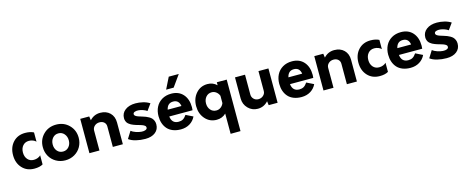

<svg xmlns="http://www.w3.org/2000/svg" viewBox="-43 -1600 6594 2701"><g transform="rotate(-15 3253.5 -250.0)"><path d="M274.9 9.8Q165 9.8 97.9 -63Q30.8 -135.7 30.8 -250Q30.8 -364.3 97.9 -437Q165 -509.8 274.9 -509.8Q347.2 -509.8 398.9 -483.9V-349.1Q382.8 -366.7 355.5 -377.4Q328.1 -388.2 297.9 -388.2Q241.7 -388.2 208.3 -349.6Q174.8 -311 174.8 -250Q174.8 -189.5 208.3 -150.6Q241.7 -111.8 297.9 -111.8Q328.6 -111.8 355.7 -122.6Q382.8 -133.3 398.9 -150.9V-18.1Q353 9.8 274.9 9.8Z M464.4 -250Q464.4 -360.4 538.6 -435.1Q612.8 -509.8 725.6 -509.8Q837.9 -509.8 912.4 -435.1Q986.8 -360.4 986.8 -250Q986.8 -178.2 953.4 -118.9Q919.9 -59.6 859.9 -24.9Q799.8 9.8 725.6 9.8Q651.4 9.8 591.1 -24.9Q530.8 -59.6 497.6 -118.9Q464.4 -178.2 464.4 -250ZM725.6 -118.2Q776.9 -118.2 809.8 -156Q842.8 -193.8 842.8 -250Q842.8 -306.2 809.8 -344.5Q776.9 -382.8 725.6 -382.8Q673.3 -382.8 640.9 -344.7Q608.4 -306.6 608.4 -250Q608.4 -193.4 640.9 -155.8Q673.3 -118.2 725.6 -118.2Z M1367.2 -509.8Q1455.6 -509.8 1509.3 -457Q1563 -404.3 1563 -315.9V0H1417V-297.9Q1417 -335.9 1391.4 -359.4Q1365.7 -382.8 1324.2 -382.8Q1281.2 -382.8 1251.7 -356Q1222.2 -329.1 1222.2 -290V0H1076.2V-500H1207L1215.3 -441.9Q1276.9 -509.8 1367.2 -509.8Z M1890.1 9.8Q1818.8 9.8 1754.9 -5.9Q1690.9 -21.5 1650.9 -51.8L1715.3 -154.8Q1739.7 -134.3 1783.4 -119.4Q1827.1 -104.5 1864.3 -102.1Q1900.4 -99.6 1923.3 -110.1Q1946.3 -120.6 1946.3 -141.1Q1946.3 -149.4 1942.9 -156.5Q1939.5 -163.6 1931.4 -169.4Q1923.3 -175.3 1916 -179.7Q1908.7 -184.1 1893.8 -189.2Q1878.9 -194.3 1869.9 -197Q1860.8 -199.7 1842.3 -205.1Q1820.8 -210.9 1808.1 -215.1Q1795.4 -219.2 1775.4 -226.8Q1755.4 -234.4 1742.9 -241.5Q1730.5 -248.5 1715.6 -259.8Q1700.7 -271 1692.4 -283.2Q1684.1 -295.4 1678.5 -312.5Q1672.9 -329.6 1672.9 -349.1Q1672.9 -421.4 1730.5 -465.6Q1788.1 -509.8 1882.3 -509.8Q1934.6 -509.8 1989.7 -496.6Q2044.9 -483.4 2086.9 -456.1L2019 -361.8Q1999 -377 1966.1 -388.9Q1933.1 -400.9 1904.3 -403.8Q1870.6 -407.7 1845 -398.7Q1819.3 -389.6 1819.3 -369.1Q1819.3 -363.8 1821 -358.6Q1822.8 -353.5 1826.9 -349.1Q1831.1 -344.7 1835.2 -341.3Q1839.4 -337.9 1846.7 -334.2Q1854 -330.6 1859.9 -327.9Q1865.7 -325.2 1876 -321.8Q1886.2 -318.4 1893.1 -316.2Q1899.9 -314 1912.1 -310.3Q1924.3 -306.6 1931.2 -304.2Q1958 -295.9 1977.1 -288.6Q1996.1 -281.2 2019 -268.3Q2042 -255.4 2056.4 -240Q2070.8 -224.6 2080.6 -201.4Q2090.3 -178.2 2090.3 -149.9Q2090.3 -75.7 2036.1 -33Q1981.9 9.8 1890.1 9.8Z M2578.6 -751 2459.5 -584H2349.6L2432.6 -751ZM2636.7 -251Q2636.7 -230.5 2633.8 -208H2294.4Q2307.1 -102.1 2404.8 -102.1Q2441.9 -102.1 2468.3 -117.4Q2494.6 -132.8 2520.5 -170.9L2623.5 -120.1Q2595.2 -59.6 2538.6 -24.9Q2481.9 9.8 2407.7 9.8Q2343.8 9.8 2293.9 -9.8Q2244.1 -29.3 2212.9 -64.5Q2181.6 -99.6 2165.5 -146.5Q2149.4 -193.4 2149.4 -250Q2149.4 -324.7 2179 -383.3Q2208.5 -441.9 2266.6 -476.6Q2324.7 -511.2 2402.8 -511.2Q2511.2 -511.2 2574 -440.7Q2636.7 -370.1 2636.7 -251ZM2400.9 -397Q2317.9 -397 2297.9 -306.2H2498.5Q2483.4 -397 2400.9 -397Z M3065.4 -500H3209.5V250L3065.4 251V-43.9Q3010.3 9.8 2929.7 9.8Q2828.1 9.8 2762.7 -64.7Q2697.3 -139.2 2697.3 -250Q2697.3 -360.8 2762.7 -435.3Q2828.1 -509.8 2929.7 -509.8Q3010.3 -509.8 3065.4 -456.1ZM2958.5 -118.2Q2994.1 -118.2 3022.9 -139.6Q3051.8 -161.1 3065.4 -196.8V-303.2Q3051.8 -338.9 3022.7 -360.8Q2993.7 -382.8 2958.5 -382.8Q2906.2 -382.8 2873.8 -344.7Q2841.3 -306.6 2841.3 -250Q2841.3 -193.4 2873.8 -155.8Q2906.2 -118.2 2958.5 -118.2Z M3671.9 -500H3816.9V0H3687L3679.2 -59.1Q3618.2 9.8 3527.8 9.8Q3444.8 9.8 3387.5 -49.1Q3330.1 -107.9 3330.1 -192.9V-500H3476.1V-210.9Q3476.1 -171.9 3503.2 -145Q3530.3 -118.2 3569.8 -118.2Q3612.3 -118.2 3642.1 -145.3Q3671.9 -172.4 3671.9 -210.9Z M4395 -251Q4395 -230.5 4392.1 -208H4052.7Q4065.4 -102.1 4163.1 -102.1Q4200.2 -102.1 4226.6 -117.4Q4252.9 -132.8 4278.8 -170.9L4381.8 -120.1Q4353.5 -59.6 4296.9 -24.9Q4240.2 9.8 4166 9.8Q4102.1 9.8 4052.2 -9.8Q4002.4 -29.3 3971.2 -64.5Q3939.9 -99.6 3923.8 -146.5Q3907.7 -193.4 3907.7 -250Q3907.7 -324.7 3937.3 -383.3Q3966.8 -441.9 4024.9 -476.6Q4083 -511.2 4161.1 -511.2Q4269.5 -511.2 4332.3 -440.7Q4395 -370.1 4395 -251ZM4159.2 -397Q4076.2 -397 4056.2 -306.2H4256.8Q4241.7 -397 4159.2 -397Z M4775.9 -509.8Q4864.3 -509.8 4918 -457Q4971.7 -404.3 4971.7 -315.9V0H4825.7V-297.9Q4825.7 -335.9 4800 -359.4Q4774.4 -382.8 4732.9 -382.8Q4689.9 -382.8 4660.4 -356Q4630.9 -329.1 4630.9 -290V0H4484.9V-500H4615.7L4624 -441.9Q4685.5 -509.8 4775.9 -509.8Z M5304.7 9.8Q5194.8 9.8 5127.7 -63Q5060.5 -135.7 5060.5 -250Q5060.5 -364.3 5127.7 -437Q5194.8 -509.8 5304.7 -509.8Q5377 -509.8 5428.7 -483.9V-349.1Q5412.6 -366.7 5385.3 -377.4Q5357.9 -388.2 5327.6 -388.2Q5271.5 -388.2 5238 -349.6Q5204.6 -311 5204.6 -250Q5204.6 -189.5 5238 -150.6Q5271.5 -111.8 5327.6 -111.8Q5358.4 -111.8 5385.5 -122.6Q5412.6 -133.3 5428.7 -150.9V-18.1Q5382.8 9.8 5304.7 9.8Z M5981.4 -251Q5981.4 -230.5 5978.5 -208H5639.2Q5651.9 -102.1 5749.5 -102.1Q5786.6 -102.1 5813 -117.4Q5839.4 -132.8 5865.2 -170.9L5968.3 -120.1Q5939.9 -59.6 5883.3 -24.9Q5826.7 9.8 5752.4 9.8Q5688.5 9.8 5638.7 -9.8Q5588.9 -29.3 5557.6 -64.5Q5526.4 -99.6 5510.3 -146.5Q5494.1 -193.4 5494.1 -250Q5494.1 -324.7 5523.7 -383.3Q5553.2 -441.9 5611.3 -476.6Q5669.4 -511.2 5747.6 -511.2Q5856 -511.2 5918.7 -440.7Q5981.4 -370.1 5981.4 -251ZM5745.6 -397Q5662.6 -397 5642.6 -306.2H5843.3Q5828.1 -397 5745.6 -397Z M6278.3 9.8Q6207 9.8 6143.1 -5.9Q6079.1 -21.5 6039.1 -51.8L6103.5 -154.8Q6127.9 -134.3 6171.6 -119.4Q6215.3 -104.5 6252.4 -102.1Q6288.6 -99.6 6311.5 -110.1Q6334.5 -120.6 6334.5 -141.1Q6334.5 -149.4 6331.1 -156.5Q6327.6 -163.6 6319.6 -169.4Q6311.5 -175.3 6304.2 -179.7Q6296.9 -184.1 6282 -189.2Q6267.1 -194.3 6258.1 -197Q6249 -199.7 6230.5 -205.1Q6209 -210.9 6196.3 -215.1Q6183.6 -219.2 6163.6 -226.8Q6143.6 -234.4 6131.1 -241.5Q6118.7 -248.5 6103.8 -259.8Q6088.9 -271 6080.6 -283.2Q6072.3 -295.4 6066.7 -312.5Q6061 -329.6 6061 -349.1Q6061 -421.4 6118.7 -465.6Q6176.3 -509.8 6270.5 -509.8Q6322.8 -509.8 6377.9 -496.6Q6433.1 -483.4 6475.1 -456.1L6407.2 -361.8Q6387.2 -377 6354.2 -388.9Q6321.3 -400.9 6292.5 -403.8Q6258.8 -407.7 6233.2 -398.7Q6207.5 -389.6 6207.5 -369.1Q6207.5 -363.8 6209.2 -358.6Q6210.9 -353.5 6215.1 -349.1Q6219.2 -344.7 6223.4 -341.3Q6227.5 -337.9 6234.9 -334.2Q6242.2 -330.6 6248 -327.9Q6253.9 -325.2 6264.2 -321.8Q6274.4 -318.4 6281.2 -316.2Q6288.1 -314 6300.3 -310.3Q6312.5 -306.6 6319.3 -304.2Q6346.2 -295.9 6365.2 -288.6Q6384.3 -281.2 6407.2 -268.3Q6430.2 -255.4 6444.6 -240Q6459 -224.6 6468.8 -201.4Q6478.5 -178.2 6478.5 -149.9Q6478.5 -75.7 6424.3 -33Q6370.1 9.8 6278.3 9.8Z"/></g></svg>

Font: Orkney
Style: Bold
Weight: 700
Designer: Samuel Oakes and Alfredo Marco Pradil
Foundry: Alfredo Marco Pradil
Version: 1.0